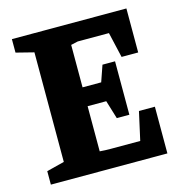

<svg xmlns="http://www.w3.org/2000/svg" viewBox="-98 -737 781 826"><g transform="rotate(-15 292.0 -324.0)"><path d="M28 0V-60L107 -80V-568L28 -588V-648H538V-452H464L438 -565H299L268 -558V-369H351L376 -441H432V-203H376L351 -285H268V-84Q282 -83 292 -82.5Q302 -82 316 -82H448L476 -208H547V0Z"/></g></svg>

Font: Faustina ExtraBold
Style: Regular
Weight: 800
Designer: Alfonso Garcia
Foundry: http://www.omnibus-type.com
Version: Version 1.200